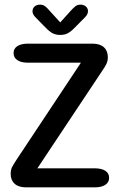

<svg xmlns="http://www.w3.org/2000/svg" viewBox="-20 -807 516 827"><path d="M141 -82H388Q417 -82 433.5 -71.5Q450 -61 450 -41Q450 -21.5 433.5 -10.8Q417 0 388 0H92.5Q60 0 43 -15.5Q26 -31 26 -57.5Q26 -75.5 32 -87.2Q38 -99 51.5 -119.5L328.5 -537H100Q71.5 -537 55 -547.8Q38.5 -558.5 38.5 -578.5Q38.5 -598 55 -608.5Q71.5 -619 100 -619H378Q410.5 -619 427.5 -603.5Q444.5 -588 444.5 -560.5Q444.5 -545 438.8 -532.5Q433 -520 419 -500ZM347.5 -734 309.5 -695.5Q292 -676.5 276.8 -666.5Q261.5 -656.5 239.5 -656.5Q217 -656.5 201.8 -666.5Q186.5 -676.5 169 -695.5L131.5 -734Q120 -746 120 -758.5Q120 -771 129 -779Q138 -787 152 -787Q165 -787 174 -780.2Q183 -773.5 192.5 -762L239.5 -710.5L286 -762Q295.5 -772.5 304.5 -779.8Q313.5 -787 326.5 -787Q341 -787 350 -779Q359 -771 359 -759Q359 -753.5 356.5 -747.2Q354 -741 347.5 -734Z"/></svg>

Font: Sono Medium
Style: Regular
Weight: 500
Designer: Tyler Finck
Foundry: Tyler Finck
Version: Version 2.112